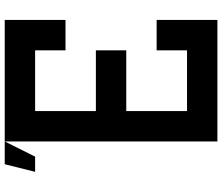

<svg xmlns="http://www.w3.org/2000/svg" viewBox="-82 -832 915 790"><g transform="rotate(-90 375.0 -437.5)"><path d="M125 -750H62.5L93.8 -875H187.5ZM562.5 -500V-375H312.5V-125H562.5V-250H687.5V0H187.5V-875H687.5V-625H562.5V-750H312.5V-500Z"/></g></svg>

Font: Oldtimer
Style: Regular
Weight: 400
Designer: GGBotNet
Foundry: GGBotNet
Version: 1.00